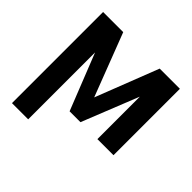

<svg xmlns="http://www.w3.org/2000/svg" viewBox="-183 -729 1116 1116"><g transform="rotate(45 374.5 -171.5)"><path d="M373.5 -158.2 524.4 -545.9H690.4V0H558.1V-349.1L418.9 0H329.6L192.4 -346.7V203.1H59.1V-545.9H224.6Z"/></g></svg>

Font: Inter Semi Bold
Style: Regular
Weight: 600
Designer: Rasmus Andersson
Foundry: rsms
Version: Version 4.000;git-e0f93cc